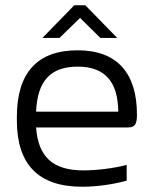

<svg xmlns="http://www.w3.org/2000/svg" viewBox="-20 -700 583 729"><path d="M500 -265C500 -422 425 -509 275 -509C120 -509 44 -422 44 -256V-244C44 -77 124 9 292 9C345 9 406 1 461 -14V-74C414 -61 346 -53 297 -53C181 -53 125 -104 117 -216H465C493 -216 500 -229 500 -265ZM117 -276C122 -392 171 -447 275 -447C380 -447 428 -388 429 -276ZM141 -556H206L284 -632L361 -556H425L304 -680H262Z"/></svg>

Font: LT Wave Alt Light
Style: Regular
Weight: 300
Designer: Daniel Lyons
Version: Version 2.5 (Glyphs App)